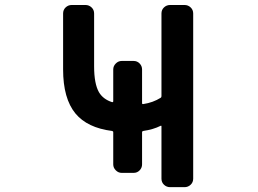

<svg xmlns="http://www.w3.org/2000/svg" viewBox="-20 -775 1040 774"><path d="M666 -20.5Q651.4 -20.5 641.1 -30.3Q630.9 -40 630.9 -54.7V-265.6Q630.9 -269.5 627 -267.6Q597.7 -252.9 557.6 -247.1Q552.7 -246.1 552.7 -242.2V-112.3Q552.7 -98.6 543 -88.4Q533.2 -78.1 518.6 -78.1H470.7Q457 -78.1 446.8 -88.4Q436.5 -98.6 436.5 -112.3V-242.2Q436.5 -246.1 431.6 -247.1Q332 -259.8 284.2 -317.4Q234.4 -377.9 234.4 -495.1V-720.7Q234.4 -735.4 244.6 -745.1Q254.9 -754.9 269.5 -754.9H324.2Q338.9 -754.9 349.1 -745.1Q359.4 -735.4 359.4 -720.7V-507.8Q359.4 -437.5 378.9 -403.3Q395.5 -375 431.6 -363.3Q436.5 -362.3 436.5 -367.2V-495.1Q436.5 -508.8 446.8 -519Q457 -529.3 470.7 -529.3H518.6Q533.2 -529.3 543 -519Q552.7 -508.8 552.7 -495.1V-359.4Q552.7 -354.5 557.6 -355.5Q596.7 -361.3 627.9 -380.9Q630.9 -382.8 630.9 -387.7V-720.7Q630.9 -735.4 641.1 -745.1Q651.4 -754.9 666 -754.9H723.6Q738.3 -754.9 748.5 -745.1Q758.8 -735.4 758.8 -720.7V-54.7Q758.8 -40 748.5 -30.3Q738.3 -20.5 723.6 -20.5Z"/></svg>

Font: Rounded-L Mgen+ 1m medium
Style: Regular
Weight: 500
Designer: [Source Han Sans]
Ryoko NISHIZUKA  (kana & ideographs); Paul D. Hunt (Latin, Greek & Cyrillic); Wenlong ZHANG  (bopomofo
Version: Version 1.059.20150602